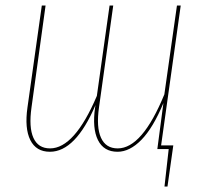

<svg xmlns="http://www.w3.org/2000/svg" viewBox="-20 -538 732 693"><path d="M632.3 -518.1 561.5 -13.2H605.5L584.5 135.3H573.7L588.9 0H547.9L569.8 -166Q532.7 -76.7 490.5 -33.4Q448.2 9.8 404.3 9.8Q354.5 9.8 333.5 -32.5Q312.5 -74.7 323.2 -149.9L324.7 -158.7Q252.4 9.8 160.2 9.8Q110.4 9.8 89.4 -32.5Q68.4 -74.7 79.1 -149.9L130.9 -518.1H144.5L93.8 -150.9Q83.5 -78.6 100.6 -40.5Q117.7 -2.4 160.6 -2.4Q249 -2.4 329.6 -191.9L375.5 -518.1H388.7L337.4 -150.9Q327.1 -79.1 344.5 -40.8Q361.8 -2.4 404.8 -2.4Q493.2 -2.4 573.2 -197.3L618.7 -518.1Z"/></svg>

Font: Fira Sans Compressed Hair
Style: Italic
Weight: 100
Width: 3
Italic angle: -8°
Designer: Carrois Corporate & Edenspiekermann AG
Foundry: Carrois Corporate GbR & Edenspiekermann AG
Version: Version 4.203;PS 004.203;hotconv 1.0.88;makeotf.lib2.5.64775